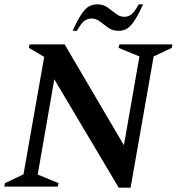

<svg xmlns="http://www.w3.org/2000/svg" viewBox="-25 -866 820 891"><path d="M-5 0 -2 -16 84 -57 180 -602 109 -644 112 -660H275L550 -192L622 -604L525 -644L529 -660H775L772 -644L688 -604L581 5H526L227 -498L150 -56L247 -16L243 0ZM312 -723Q337 -778 355.5 -804Q374 -830 391 -838Q408 -846 427 -846Q454 -846 474 -831.5Q494 -817 512.5 -802.5Q531 -788 552 -788Q568 -788 582.5 -797.5Q597 -807 619 -846H639Q614 -791 595.5 -765Q577 -739 560.5 -731Q544 -723 525 -723Q498 -723 478 -737Q458 -751 439.5 -765.5Q421 -780 400 -780Q384 -780 369 -771Q354 -762 332 -723Z"/></svg>

Font: Spectral SemiBold
Style: Italic
Weight: 600
Italic angle: -10°
Designer: Jean-Baptiste Levee
Foundry: Production Type
Version: Version 2.001